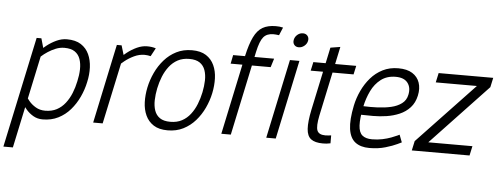

<svg xmlns="http://www.w3.org/2000/svg" viewBox="-75 -857 3146 1209"><g transform="rotate(5 1497.5 -252.5)"><path d="M176 -440 40 200H-20L114 -430ZM176 -440 114 -430 129 -500H159ZM129 -350 99 -360Q99 -360 111 -375Q123 -390 144.5 -412Q166 -434 194 -456Q222 -478 254.5 -493Q287 -508 320 -508L309 -453Q281 -453 255 -442.5Q229 -432 206 -417Q183 -402 166 -386.5Q149 -371 139 -360.5Q129 -350 129 -350ZM86 -150Q86 -150 94.5 -134.5Q103 -119 119.5 -99Q136 -79 162 -63.5Q188 -48 222 -48L211 8Q178 8 152 -7Q126 -22 107 -44Q88 -66 76 -88Q64 -110 58 -125Q52 -140 52 -140ZM222 -48Q264 -48 295 -64.5Q326 -81 348.5 -110Q371 -139 385.5 -175Q400 -211 408 -250Q417 -289 418 -325.5Q419 -362 409 -391Q399 -420 375 -436.5Q351 -453 309 -453L320 -508Q375 -508 409 -486Q443 -464 460 -427Q477 -390 479 -344Q481 -298 470 -250Q460 -202 438.5 -156Q417 -110 385 -73Q353 -36 309.5 -14Q266 8 211 8Z M815 -453 827 -508ZM621 -430 684 -440 590 0H530ZM854 -448Q846 -450 836 -451.5Q826 -453 815 -453L827 -508Q843 -508 856.5 -506Q870 -504 882 -500ZM684 -440 621 -430 636 -500H666ZM636 -350 607 -360Q607 -360 619 -375Q631 -390 652.5 -412Q674 -434 702 -456Q730 -478 762.5 -493Q795 -508 828 -508L816 -453Q782 -453 749.5 -437.5Q717 -422 691.5 -401.5Q666 -381 651 -365.5Q636 -350 636 -350Z M851 -250Q861 -298 882.5 -344Q904 -390 936.5 -427Q969 -464 1012.5 -486Q1056 -508 1111 -508Q1166 -508 1200 -486Q1234 -464 1251 -427Q1268 -390 1269.5 -344Q1271 -298 1261 -250Q1251 -202 1229.5 -156Q1208 -110 1175.5 -73Q1143 -36 1099.5 -14Q1056 8 1001 8Q946 8 912 -14Q878 -36 861 -73Q844 -110 842.5 -156Q841 -202 851 -250ZM913 -250Q905 -211 904 -174.5Q903 -138 913 -109Q923 -80 947 -63.5Q971 -47 1013 -47Q1055 -47 1086 -63.5Q1117 -80 1139.5 -109Q1162 -138 1176.5 -174.5Q1191 -211 1199 -250Q1207 -289 1208 -325Q1209 -361 1199 -390Q1189 -419 1165 -435.5Q1141 -452 1099 -452Q1057 -452 1026 -435.5Q995 -419 972.5 -390Q950 -361 935.5 -325Q921 -289 913 -250Z M1340 0 1446 -500Q1463 -577 1485 -622Q1507 -667 1540 -686Q1573 -705 1623 -705Q1636 -705 1646 -704Q1656 -703 1669 -700L1648 -650Q1627 -653 1612 -653Q1571 -653 1549.5 -627.5Q1528 -602 1513 -533L1400 0ZM1360 -445 1371 -500H1630L1613 -445Z M1624 0 1730 -500H1790L1684 0ZM1778 -585Q1759 -585 1749 -598Q1739 -611 1743 -630Q1747 -649 1762.5 -662Q1778 -675 1797 -675Q1816 -675 1826.5 -662Q1837 -649 1833 -630Q1829 -611 1813 -598Q1797 -585 1778 -585Z M1866 -445 1878 -500H2149L2137 -445ZM2030 -50V0Q2015 3 2005 4Q1995 5 1982 5Q1932 5 1907 -14Q1882 -33 1879 -78Q1876 -123 1892 -200L1977 -600L2039 -610L1945 -167Q1931 -99 1941.5 -73Q1952 -47 1993 -47Q2002 -47 2010.5 -48Q2019 -49 2030 -50Z M2459 -92 2477 -45Q2477 -45 2450 -32Q2423 -19 2377.5 -5.5Q2332 8 2276 8L2288 -48Q2323 -48 2353.5 -54.5Q2384 -61 2408 -70Q2432 -79 2445.5 -85.5Q2459 -92 2459 -92ZM2156 -250H2216Q2200 -172 2202.5 -128Q2205 -84 2226.5 -66Q2248 -48 2288 -48L2276 8Q2220 8 2186.5 -18Q2153 -44 2145 -101Q2137 -158 2156 -250ZM2415 -508Q2470 -508 2503.5 -487Q2537 -466 2549.5 -429.5Q2562 -393 2552 -347Q2542 -301 2514.5 -271Q2487 -241 2448.5 -224.5Q2410 -208 2367 -201.5Q2324 -195 2282 -195L2205 -196L2216 -251Q2260 -249 2305.5 -251Q2351 -253 2390.5 -262Q2430 -271 2457.5 -291.5Q2485 -312 2492 -347Q2502 -393 2479 -423Q2456 -453 2403 -453Q2348 -453 2310 -424Q2272 -395 2249.5 -348.5Q2227 -302 2216 -250H2156Q2166 -298 2187.5 -344Q2209 -390 2241 -427Q2273 -464 2316.5 -486Q2360 -508 2415 -508Z M3015 -500 3002 -440 2643 -60H2922L2909 0H2544L2557 -60L2917 -440H2657L2670 -500Z"/></g></svg>

Font: Epunda Sans Light
Style: Italic
Weight: 300
Italic angle: -12.0243°
Designer: Simon Atzbach
Foundry: typofactur
Version: Version 2.204